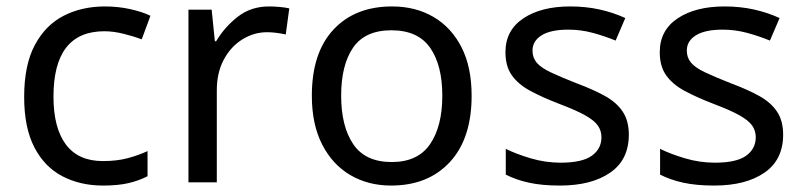

<svg xmlns="http://www.w3.org/2000/svg" viewBox="-20 -566 2496 596"><path d="M300 10Q229 10 173.5 -19Q118 -48 86.5 -109Q55 -170 55 -265Q55 -364 88 -426Q121 -488 177.5 -517Q234 -546 306 -546Q347 -546 385 -537.5Q423 -529 447 -517L420 -444Q396 -453 364 -461Q332 -469 304 -469Q146 -469 146 -266Q146 -169 184.5 -117.5Q223 -66 299 -66Q343 -66 376.5 -75Q410 -84 438 -97V-19Q411 -5 378.5 2.5Q346 10 300 10Z M815 -546Q830 -546 847.5 -544.5Q865 -543 878 -540L867 -459Q854 -462 838.5 -464Q823 -466 809 -466Q768 -466 732 -443.5Q696 -421 674.5 -380.5Q653 -340 653 -286V0H565V-536H637L647 -438H651Q677 -482 718 -514Q759 -546 815 -546Z M1444 -269Q1444 -136 1376.5 -63Q1309 10 1194 10Q1123 10 1067.5 -22.5Q1012 -55 980 -117.5Q948 -180 948 -269Q948 -402 1015 -474Q1082 -546 1197 -546Q1270 -546 1325.5 -513.5Q1381 -481 1412.5 -419.5Q1444 -358 1444 -269ZM1039 -269Q1039 -174 1076.5 -118.5Q1114 -63 1196 -63Q1277 -63 1315 -118.5Q1353 -174 1353 -269Q1353 -364 1315 -418Q1277 -472 1195 -472Q1113 -472 1076 -418Q1039 -364 1039 -269Z M1932 -148Q1932 -70 1874 -30Q1816 10 1718 10Q1662 10 1621.5 1Q1581 -8 1550 -24V-104Q1582 -88 1627.5 -74.5Q1673 -61 1720 -61Q1787 -61 1817 -82.5Q1847 -104 1847 -140Q1847 -160 1836 -176Q1825 -192 1796.5 -208Q1768 -224 1715 -244Q1663 -264 1626 -284Q1589 -304 1569 -332Q1549 -360 1549 -404Q1549 -472 1604.5 -509Q1660 -546 1750 -546Q1799 -546 1841.5 -536.5Q1884 -527 1921 -510L1891 -440Q1857 -454 1820 -464Q1783 -474 1744 -474Q1690 -474 1661.5 -456.5Q1633 -439 1633 -409Q1633 -387 1646 -371.5Q1659 -356 1689.5 -341.5Q1720 -327 1771 -307Q1822 -288 1858 -268Q1894 -248 1913 -219.5Q1932 -191 1932 -148Z M2411 -148Q2411 -70 2353 -30Q2295 10 2197 10Q2141 10 2100.5 1Q2060 -8 2029 -24V-104Q2061 -88 2106.5 -74.5Q2152 -61 2199 -61Q2266 -61 2296 -82.5Q2326 -104 2326 -140Q2326 -160 2315 -176Q2304 -192 2275.5 -208Q2247 -224 2194 -244Q2142 -264 2105 -284Q2068 -304 2048 -332Q2028 -360 2028 -404Q2028 -472 2083.5 -509Q2139 -546 2229 -546Q2278 -546 2320.5 -536.5Q2363 -527 2400 -510L2370 -440Q2336 -454 2299 -464Q2262 -474 2223 -474Q2169 -474 2140.5 -456.5Q2112 -439 2112 -409Q2112 -387 2125 -371.5Q2138 -356 2168.5 -341.5Q2199 -327 2250 -307Q2301 -288 2337 -268Q2373 -248 2392 -219.5Q2411 -191 2411 -148Z"/></svg>

Font: Noto Sans Old Permic
Style: Regular
Weight: 400
Designer: Monotype Design Team
Foundry: Monotype Imaging Inc.
Version: Version 2.001; ttfautohint (v1.8.4.7-5d5b)